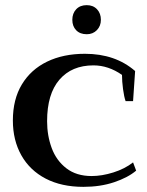

<svg xmlns="http://www.w3.org/2000/svg" viewBox="-20 -716 570 746"><path d="M261 -639Q261 -664 276 -680Q291 -696 317 -696Q342 -696 357 -680Q372 -664 372 -639Q372 -615 356.5 -599Q341 -583 317 -583Q291 -583 276 -598.5Q261 -614 261 -639ZM30 -248Q30 -330 65 -388Q100 -446 163 -476.5Q226 -507 310 -507Q428 -507 505 -440L497 -323H468Q462 -340 458 -370Q454 -400 454 -425Q401 -462 343 -462Q259 -462 211 -406.5Q163 -351 163 -245Q163 -189 181 -140.5Q199 -92 238 -62Q277 -32 336 -32Q376 -32 420.5 -46Q465 -60 497 -85L509 -53Q477 -26 423.5 -8Q370 10 304 10Q219 10 157.5 -22Q96 -54 63 -112.5Q30 -171 30 -248Z"/></svg>

Font: Trirong SemiBold
Style: Regular
Weight: 600
Designer: Katatrad Team
Foundry: CadsonDemak
Version: Version 1.000